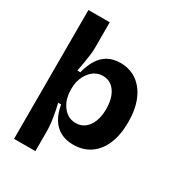

<svg xmlns="http://www.w3.org/2000/svg" viewBox="-203 -838 1034 1123"><g transform="rotate(30 314.5 -277.0)"><path d="M63 158V-269V-712H207V-541Q207 -518 203.5 -490.5Q200 -463 195 -433Q190 -403 184 -373H204Q217 -424 239.5 -461Q262 -498 297 -518Q332 -538 381 -538Q446 -538 493.5 -504Q541 -470 567 -408Q593 -346 593 -260Q593 -174 567 -112.5Q541 -51 493 -18Q445 15 379 15Q329 15 292.5 -4.5Q256 -24 233 -61.5Q210 -99 201 -154H181Q186 -135 190.5 -111.5Q195 -88 199 -64Q203 -40 205 -16.5Q207 7 207 28V158ZM329 -102Q364 -102 389.5 -122Q415 -142 429 -178Q443 -214 443 -262Q443 -310 429.5 -345.5Q416 -381 391 -401Q366 -421 331 -421Q307 -421 287.5 -412Q268 -403 253 -387.5Q238 -372 227.5 -352.5Q217 -333 212 -311.5Q207 -290 207 -270V-253Q207 -228 214 -202Q221 -176 236.5 -153Q252 -130 274.5 -116Q297 -102 329 -102Z"/></g></svg>

Font: Bricolage Grotesque 24pt
Style: Bold
Weight: 700
Designer: Mathieu Triay
Foundry: Atelier Triay
Version: Version 1.001;gftools[0.9.33.dev8+g029e19f]